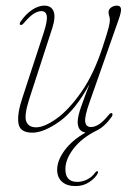

<svg xmlns="http://www.w3.org/2000/svg" viewBox="-20 -452 456 665"><path d="M368 -59.5Q372 -55.5 367 -48Q341 -11 311 2Q262 27 234.2 63.5Q206.5 100 206.5 133.5Q206 178 248 178Q264.5 178 281.5 169.8Q298.5 161.5 309 146.5Q313 141 317 141Q321 141.5 319 147.5Q311.5 163.5 290.2 178Q269 192.5 242 192.5Q211.5 192.5 194.8 177.5Q178 162.5 178 136Q178 103.5 204.2 68.2Q230.5 33 276.5 7Q249.5 3 249 -29Q249 -48 260.5 -81Q272 -114 290 -160.5Q240.5 -70 186 -31.2Q131.5 7.5 92 7.5Q48.5 7.5 43.8 -25.5Q39 -58.5 58 -114.5L131 -337.5Q145 -381 142 -397.2Q139 -413.5 123.5 -413.5Q111.5 -413.5 97.2 -404.8Q83 -396 63 -372.5Q54.5 -363 50.5 -366Q46 -368.5 51.5 -377.5Q69.5 -403.5 91.2 -418Q113 -432.5 133.5 -432.5Q157.5 -432.5 165.5 -413Q173.5 -393.5 161 -354.5L81 -108Q63 -51.5 71 -31.2Q79 -11 105 -11Q133.5 -11 176 -41.2Q218.5 -71.5 262 -133.8Q305.5 -196 336.5 -292Q352.5 -341 356.5 -357.2Q360.5 -373.5 360.5 -382Q360.5 -391 358.2 -396.8Q356 -402.5 356 -410.5Q356 -419.5 364.8 -426Q373.5 -432.5 385 -432.5Q397.5 -432.5 399 -421.8Q400.5 -411 391 -384.5L289.5 -96Q272.5 -48 275.2 -30Q278 -12 295 -12Q307 -12 321.5 -20.5Q336 -29 357 -54.5Q364 -63 368 -59.5Z"/></svg>

Font: Fraunces 144pt Soft Thin
Style: Italic
Weight: 100
Italic angle: -16°
Version: Version 1.000;[0bf87f6ff]